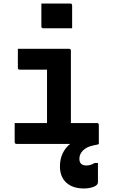

<svg xmlns="http://www.w3.org/2000/svg" viewBox="-20 -814 640 1086"><path d="M214 -794H377Q388 -794 388 -783V-654H225Q214 -654 214 -665ZM63 -118H246V-420H92Q81 -420 81 -431V-538H370Q381 -538 381 -527V-118H528Q539 -118 539 -107V0H536L538 2Q534 3 527.5 4.5Q521 6 506 9Q469 17 449 37.5Q429 58 429 84Q429 122 469 122Q493 122 515 108H534V217Q534 233 510 242.5Q486 252 454 252Q391 252 355 219Q319 186 319 127Q319 86 334.5 53.5Q350 21 377 0H74Q63 0 63 -11Z"/></svg>

Font: Recursive Mn Lnr St
Style: Bold
Weight: 700
Monospace: yes
Version: Version 1.079;hotconv 1.0.112;makeotfexe 2.5.65598; ttfautoh